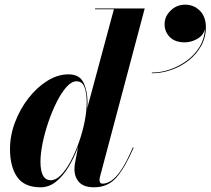

<svg xmlns="http://www.w3.org/2000/svg" viewBox="-20 -786 895 816"><path d="M679.5 -683.4Q679.5 -715.8 705.1 -741Q730.8 -766.2 766.8 -766.2Q803.2 -766.2 829.1 -740.8Q855 -715.4 855 -669.9Q855 -626.7 834.9 -590.9Q814.9 -555.1 781.6 -529Q748.3 -502.9 707.6 -488.8Q666.9 -474.6 625.4 -474.6V-477.7Q664.6 -477.7 703.5 -491.2Q742.5 -504.7 775.3 -529.3Q808.2 -553.8 828.6 -587.5Q849.1 -621.3 850.9 -662.3Q843.7 -634.8 817.8 -620.4Q792 -606 765 -606Q724 -606 701.7 -628.5Q679.5 -651 679.5 -683.4ZM352 -349.5Q352 -338.5 350.5 -325L464 -746.5H384V-750H595L405 -35Q403 -27.5 403 -19.5Q403 -14.5 405.8 -10Q408.5 -5.5 416.5 -5.5Q433 -5.5 452.5 -17.8Q472 -30 494.8 -63.2Q517.5 -96.5 544.5 -159.5L548 -158.5Q512.5 -75.5 475.8 -32.8Q439 10 380 10Q336.5 10 316.5 -11.5Q296.5 -33 296.5 -67Q296.5 -83.5 299.5 -97.5L312 -162Q295.5 -117 272 -77.8Q248.5 -38.5 218.5 -14.2Q188.5 10 152.5 10Q83.5 10 53 -33.8Q22.5 -77.5 22.5 -152.5Q22.5 -210 43.8 -266.2Q65 -322.5 100.8 -368.5Q136.5 -414.5 180.8 -442.2Q225 -470 271 -470Q318.5 -470 335.2 -434.2Q352 -398.5 352 -349.5ZM348.5 -351Q348.5 -390.5 339 -415.5Q329.5 -440.5 305 -440.5Q284.5 -440.5 263 -416.8Q241.5 -393 221.8 -354Q202 -315 186.2 -269.2Q170.5 -223.5 161.2 -178.5Q152 -133.5 152 -98.5Q152 -20 196 -20Q217.5 -20 239.2 -42.2Q261 -64.5 280.5 -101Q300 -137.5 315.5 -181.5Q331 -225.5 339.8 -269.8Q348.5 -314 348.5 -351Z"/></svg>

Font: Bodoni* 48pt
Style: Bold Italic
Weight: 700
Italic angle: -13°
Version: Version 2.3